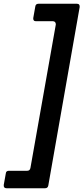

<svg xmlns="http://www.w3.org/2000/svg" viewBox="-70 -892 444 1022"><path d="M-35 110Q-52 110 -50 92L-39 31Q-38 17 -22 17H75Q89 17 92 2L227 -761V-763Q227 -770 223 -774.5Q219 -779 212 -779H121Q113 -779 109.5 -784Q106 -789 107 -796L118 -858Q120 -872 135 -872H340Q348 -872 351.5 -867Q355 -862 354 -854L187 96Q184 110 170 110Z"/></svg>

Font: Open Sauce Two
Style: Bold Italic
Weight: 700
Italic angle: -10°
Designer: Alfredo Marco Pradil
Foundry: Creative Sauce Fz LLC
Version: Version 1.477